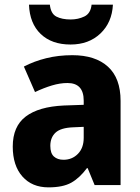

<svg xmlns="http://www.w3.org/2000/svg" viewBox="-20 -798 604 828"><path d="M292 -560Q391 -560 445.5 -510.5Q500 -461 500 -363V0H388L358 -73H355Q323 -30 287 -10Q251 10 189 10Q118 10 76.5 -37Q35 -84 35 -166Q35 -253 91 -295.5Q147 -338 255 -343L341 -346V-364Q341 -440 271 -440Q239 -440 204 -429.5Q169 -419 131 -401L83 -511Q127 -534 179.5 -547Q232 -560 292 -560ZM296 -249Q242 -247 219.5 -226Q197 -205 197 -169Q197 -137 212.5 -123Q228 -109 254 -109Q291 -109 316 -134.5Q341 -160 341 -204V-251ZM467 -778Q463 -701 413 -653.5Q363 -606 284 -606Q203 -606 155.5 -651.5Q108 -697 105 -778H195Q199 -739 223 -726.5Q247 -714 285 -714Q317 -714 344 -727Q371 -740 375 -778Z"/></svg>

Font: Noto Sans Sinhala SemiCondensed ExtraBold
Style: Regular
Weight: 800
Width: 4
Designer: Jelle Bosma - Monotype Design Team
Foundry: Monotype Imaging Inc.
Version: Version 2.006; ttfautohint (v1.8.4.7-5d5b)